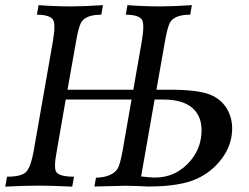

<svg xmlns="http://www.w3.org/2000/svg" viewBox="-27 -714 955 735"><path d="M565.4 -34.2Q649.4 -34.2 704.6 -101.6Q744.6 -150.9 744.6 -215.8Q744.6 -271 707.8 -302Q670.9 -333 597.2 -333H564.9L513.2 -38.6Q550.3 -34.2 565.4 -34.2ZM249.5 0.5Q169.4 -3.4 122.6 -3.4Q67.9 -3.4 -6.8 0.5L0 -37.6Q58.6 -37.6 75.2 -58.3Q91.8 -79.1 101.6 -134.3L174.8 -551.8Q181.2 -588.4 181.2 -610.4Q181.2 -619.6 180.2 -626.5Q176.8 -657.7 114.3 -657.7L120.6 -694.3Q184.1 -689.5 243.7 -689.5Q295.9 -689.5 367.2 -694.3L360.8 -657.7Q299.3 -657.7 282.7 -626.5Q272.9 -606.4 263.7 -552.7L231.4 -370.6H483.4L515.1 -551.8Q521.5 -588.4 521.5 -610.4Q521.5 -619.6 520.5 -626.5Q517.1 -657.7 454.6 -657.7L460.9 -694.3Q524.4 -689.5 584 -689.5Q636.2 -689.5 707.5 -694.3L701.2 -657.7Q639.6 -657.7 623 -626.5Q613.3 -606.4 604 -552.7L571.8 -370.6H621.6Q726.6 -370.6 774.4 -352.8Q822.3 -335 845.7 -290.5Q861.8 -259.3 861.8 -223.6Q861.8 -161.6 824.2 -109.6Q786.6 -57.6 728 -30.3Q663.1 0 539.6 0Q496.1 -2.4 452.1 -2.9L334.5 0L340.3 -33.7Q371.6 -34.7 392.3 -43.5Q413.1 -52.2 423.1 -68.1Q433.1 -84 443.4 -143.1L476.6 -333H224.6L189.5 -131.3Q183.6 -100.1 183.6 -80.6Q183.6 -67.9 186 -60.5Q193.4 -37.6 256.3 -37.6Z"/></svg>

Font: Kelvinch
Style: Italic
Weight: 400
Italic angle: -10°
Designer: Paul James Miller
Foundry: High-Logic / Made with FontCreator
Version: Version 3.40;July 22, 2017;FontCreator 11.0.0.2388 64-bit